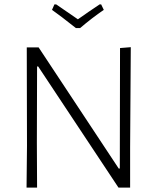

<svg xmlns="http://www.w3.org/2000/svg" viewBox="-20 -855 717 875"><path d="M573 -182V0H520L154 -552H149L148 -205L149 0H101L103 -190L102 -639H156L521 -87H526L527 -636L576 -640ZM453 -810Q400 -774 345 -727H326Q253 -785 217 -810L228 -835H236L335 -767Q383 -801 434 -835H441Z"/></svg>

Font: Luna Sans Light
Style: Regular
Weight: 300
Designer: Juan Pablo del Peral
Foundry: Huerta Tipografica
Version: Version 2.001; ttfautohint (v1.5)